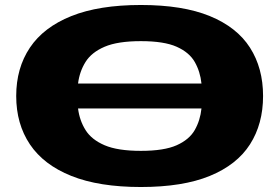

<svg xmlns="http://www.w3.org/2000/svg" viewBox="-20 -730 1120 770"><path d="M545 20Q377 20 266 -24.5Q155 -69 100 -151Q45 -233 45 -345Q45 -457 100 -539Q155 -621 266 -665.5Q377 -710 545 -710Q713 -710 821.5 -665.5Q930 -621 982.5 -539Q1035 -457 1035 -345Q1035 -233 982.5 -151Q930 -69 821.5 -24.5Q713 20 545 20ZM545 -565Q452 -565 399.5 -542.5Q347 -520 323 -481.5Q299 -443 293 -395H788Q783 -443 761 -481.5Q739 -520 688.5 -542.5Q638 -565 545 -565ZM545 -125Q638 -125 688.5 -147.5Q739 -170 761 -208.5Q783 -247 788 -295H293Q299 -247 323 -208.5Q347 -170 399.5 -147.5Q452 -125 545 -125Z"/></svg>

Font: Syne ExtraBold
Style: Regular
Weight: 800
Designer: Lucas Descroix
Foundry: Bonjour Monde
Version: Version 2.200; ttfautohint (v1.8.4)